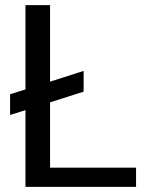

<svg xmlns="http://www.w3.org/2000/svg" viewBox="-20 -731 566 751"><path d="M175.8 -411.6 307.1 -453.6V-372.6L175.8 -330.6V-75.2H512.2V0H79.6V-300.3L19.5 -281.2V-362.3L79.6 -381.3V-710.9H175.8Z"/></svg>

Font: GeogebraSans
Style: Regular
Weight: 400
Designer: Google
Version: Version 1.100140; 2013